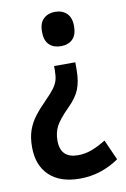

<svg xmlns="http://www.w3.org/2000/svg" viewBox="-84 -601 551 837"><g transform="rotate(-10 191.5 -182.5)"><path d="M269 -285Q269 -234 255 -199Q241 -164 203 -127Q163 -87 148 -59.5Q133 -32 133 5Q133 83 211 83Q243 83 273 71.5Q303 60 335 40L375 130Q336 157 292.5 171Q249 185 202 185Q114 185 66.5 139.5Q19 94 19 14Q19 -29 30 -60.5Q41 -92 62 -119.5Q83 -147 115 -179Q140 -204 153 -222Q166 -240 170.5 -257Q175 -274 175 -297V-318H269ZM291 -474Q291 -436 272 -417Q253 -398 220 -398Q188 -398 168.5 -416.5Q149 -435 149 -474Q149 -513 169 -531.5Q189 -550 220 -550Q252 -550 271.5 -531Q291 -512 291 -474Z"/></g></svg>

Font: Noto Sans Thai Looped Condensed SemiBold
Style: Regular
Weight: 600
Width: 3
Designer: Sasikarn Vongin, Ben Mitchell
Foundry: The Fontpad Ltd
Version: Version 1.001; ttfautohint (v1.8.4.7-5d5b)